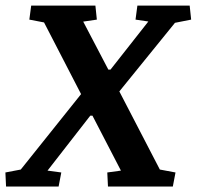

<svg xmlns="http://www.w3.org/2000/svg" viewBox="-47 -681 718 701"><path d="M584 0H347.2L344.7 -51.3L394.5 -58.1L290.5 -258.8H282.7L126.5 -58.1L176.8 -51.3L167 0H-24.9L-27.3 -51.3L28.8 -62L249 -337.4L113.8 -599.1L60.1 -609.4L66.9 -660.6H301.3L306.6 -609.4L256.8 -602.1L348.6 -426.8H356.4L494.6 -602.5L447.8 -609.4L454.6 -660.6H645.5L650.9 -609.4L591.8 -597.7L388.7 -347.2L536.6 -62L593.8 -51.3Z"/></svg>

Font: NoticiaText-BoldItalic
Style: Bold Italic
Weight: 700
Italic angle: -8°
Designer: JM Sole
Foundry: JM Sole
Version: Version 1.003